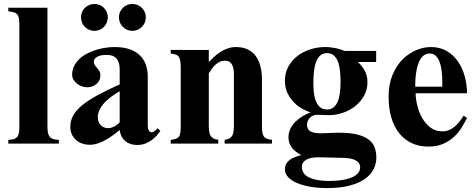

<svg xmlns="http://www.w3.org/2000/svg" viewBox="-20 -727 2409 972"><path d="M22 0V-19Q41.5 -19.5 52.7 -24.2Q64 -28.8 69.6 -37.6Q75.2 -46.4 76.7 -60.1Q78.1 -73.7 78.1 -92.8V-590.8Q78.1 -614.7 76.4 -629.4Q74.7 -644 68.8 -652.3Q63 -660.6 51.8 -664.1Q40.5 -667.5 22 -669.9V-688H220.2V-92.8Q220.2 -73.7 221.9 -60.1Q223.6 -46.4 229.5 -37.6Q235.4 -28.8 246.8 -24.2Q258.3 -19.5 277.8 -19V0Z M718.3 -639.2Q718.3 -625 712.9 -612.5Q707.5 -600.1 698.2 -590.8Q689 -581.5 676.5 -576.2Q664.1 -570.8 649.9 -570.8Q635.7 -570.8 623.3 -576.2Q610.8 -581.5 601.8 -590.8Q592.8 -600.1 587.4 -612.5Q582 -625 582 -639.2Q582 -653.3 587.4 -665.8Q592.8 -678.2 601.8 -687.3Q610.8 -696.3 623.3 -701.7Q635.7 -707 649.9 -707Q664.1 -707 676.5 -701.7Q689 -696.3 698.2 -687.3Q707.5 -678.2 712.9 -665.8Q718.3 -653.3 718.3 -639.2ZM525.9 -639.2Q525.9 -625 520.5 -612.5Q515.1 -600.1 506.1 -590.8Q497.1 -581.5 484.6 -576.2Q472.2 -570.8 458 -570.8Q443.8 -570.8 431.4 -576.2Q418.9 -581.5 409.7 -590.8Q400.4 -600.1 395.3 -612.5Q390.1 -625 390.1 -639.2Q390.1 -653.3 395.3 -665.8Q400.4 -678.2 409.7 -687.3Q418.9 -696.3 431.4 -701.7Q443.8 -707 458 -707Q472.2 -707 484.6 -701.7Q497.1 -696.3 506.1 -687.3Q515.1 -678.2 520.5 -665.8Q525.9 -653.3 525.9 -639.2ZM792 -64Q785.6 -54.7 775.1 -42.5Q764.6 -30.3 750 -19.3Q735.4 -8.3 717 -0.7Q698.7 6.8 676.3 6.8Q652.8 6.8 636.5 0.2Q620.1 -6.3 609.4 -17.1Q598.6 -27.8 593 -41.5Q587.4 -55.2 585.9 -68.8Q571.8 -57.1 554.4 -44.2Q537.1 -31.2 517.3 -20Q497.6 -8.8 476.6 -1.5Q455.6 5.9 435.1 5.9Q413.1 5.9 395 -0.7Q377 -7.3 363.8 -19.3Q350.6 -31.2 343.3 -47.9Q335.9 -64.5 335.9 -85Q335.9 -115.7 350.6 -142.3Q365.2 -168.9 395.8 -194.1Q426.3 -219.2 473.4 -244.9Q520.5 -270.5 585.9 -299.8V-377.9Q585.9 -411.1 570.3 -430.2Q554.7 -449.2 520 -449.2Q509.8 -449.2 498.3 -447.8Q486.8 -446.3 477.3 -442.1Q467.8 -438 461.4 -431.2Q455.1 -424.3 455.1 -414.1Q455.1 -403.8 460.2 -396.7Q465.3 -389.6 471.7 -382.6Q478 -375.5 483.2 -366.9Q488.3 -358.4 488.3 -345.2Q488.3 -331.1 482.7 -320.1Q477.1 -309.1 467.8 -301.3Q458.5 -293.5 446.3 -289.3Q434.1 -285.2 420.9 -285.2Q409.2 -285.2 395.8 -289.6Q382.3 -293.9 371.1 -302.5Q359.9 -311 352.5 -322.8Q345.2 -334.5 345.2 -349.1Q345.2 -371.6 354.2 -390.6Q363.3 -409.7 378.7 -425.3Q394 -440.9 415 -452.6Q436 -464.4 460 -472.4Q483.9 -480.5 509.5 -484.6Q535.2 -488.8 560.1 -488.8Q606.9 -488.8 638.9 -476.8Q670.9 -464.8 690.7 -444.3Q710.4 -423.8 719.2 -396.7Q728 -369.6 728 -339.8V-90.8Q728 -76.7 733.2 -67.1Q738.3 -57.6 747.6 -57.6Q760.7 -57.6 777.8 -78.1ZM585.9 -265.1Q579.6 -261.7 569.1 -255.1Q558.6 -248.5 546.1 -239.5Q533.7 -230.5 521 -219.2Q508.3 -208 498.3 -194.6Q488.3 -181.2 481.7 -165.8Q475.1 -150.4 475.1 -133.8Q475.1 -108.4 490.2 -93.3Q505.4 -78.1 527.8 -78.1Q537.1 -78.1 546.4 -81.5Q555.7 -85 563.5 -89.6Q571.3 -94.2 577.1 -99.4Q583 -104.5 585.9 -107.9Z M1117.2 0V-19Q1131.3 -21 1140.6 -25.9Q1149.9 -30.8 1155 -39.1Q1160.2 -47.4 1162.1 -60.5Q1164.1 -73.7 1164.1 -92.8V-354Q1164.1 -383.3 1153.6 -401.6Q1143.1 -419.9 1118.2 -419.9Q1104 -419.9 1092.3 -414.1Q1080.6 -408.2 1070.6 -399.2Q1060.5 -390.1 1052.2 -378.7Q1043.9 -367.2 1037.1 -356V-92.8Q1037.1 -73.7 1039.1 -60.5Q1041 -47.4 1046.4 -39.1Q1051.8 -30.8 1061 -25.9Q1070.3 -21 1085 -19V0H844.2V-19Q860.8 -21 871.1 -24.7Q881.3 -28.3 886.5 -36.1Q891.6 -43.9 893.3 -57.6Q895 -71.3 895 -92.8V-377Q895 -400.9 893.1 -415.5Q891.1 -430.2 885.7 -438.5Q880.4 -446.8 870.4 -450.2Q860.4 -453.6 844.2 -456.1V-474.1H1037.1V-413.1Q1048.3 -424.8 1062.5 -438.2Q1076.7 -451.7 1094 -462.9Q1111.3 -474.1 1131.3 -481.4Q1151.4 -488.8 1174.3 -488.8Q1208 -488.8 1232.9 -477.3Q1257.8 -465.8 1273.9 -444.3Q1290 -422.9 1298.1 -392.3Q1306.2 -361.8 1306.2 -324.2V-92.8Q1306.2 -73.7 1307.6 -60.5Q1309.1 -47.4 1314.2 -38.8Q1319.3 -30.3 1329.6 -25.6Q1339.8 -21 1356.9 -19V0Z M1884.3 -413.1H1792Q1812 -395 1826.2 -369.6Q1840.3 -344.2 1840.3 -311Q1840.3 -273.4 1823.2 -242.7Q1806.2 -211.9 1778.6 -189.9Q1751 -168 1716.1 -156Q1681.2 -144 1646 -144Q1632.8 -144 1616.5 -145Q1600.1 -146 1585.4 -146Q1574.7 -146 1565.4 -142.1Q1556.2 -138.2 1549.1 -131.1Q1542 -124 1538.1 -114.7Q1534.2 -105.5 1534.2 -95.2Q1534.2 -73.2 1550.5 -62.7Q1566.9 -52.2 1605 -52.2Q1610.8 -52.2 1622.1 -52.7Q1633.3 -53.2 1646.5 -53.7Q1659.7 -54.2 1672.6 -54.7Q1685.5 -55.2 1695.3 -55.2Q1753.9 -55.2 1790.8 -45.4Q1827.6 -35.6 1848.6 -18.6Q1869.6 -1.5 1877.4 21.5Q1885.3 44.4 1885.3 70.8Q1885.3 101.1 1871.6 128.9Q1857.9 156.7 1828.4 178Q1798.8 199.2 1751.7 212.2Q1704.6 225.1 1637.2 225.1Q1588.4 225.1 1548.8 218Q1509.3 210.9 1481.2 198.5Q1453.1 186 1437.7 168.7Q1422.4 151.4 1422.4 130.9Q1422.4 114.7 1428.7 103Q1435.1 91.3 1446.3 82.8Q1457.5 74.2 1472.7 68.4Q1487.8 62.5 1505.4 58.1Q1492.2 51.3 1480.5 42.7Q1468.8 34.2 1459.7 23.2Q1450.7 12.2 1445.6 -1.2Q1440.4 -14.6 1440.4 -30.8Q1440.4 -55.7 1450.4 -75.9Q1460.4 -96.2 1476.6 -111.8Q1492.7 -127.4 1512.7 -139.2Q1532.7 -150.9 1552.2 -158.2Q1535.2 -163.1 1512.7 -175Q1490.2 -187 1470.2 -206.5Q1450.2 -226.1 1436.3 -253.9Q1422.4 -281.7 1422.4 -318.8Q1422.4 -357.9 1439.5 -389.4Q1456.5 -420.9 1484.9 -442.9Q1513.2 -464.8 1549.8 -476.8Q1586.4 -488.8 1626 -488.8Q1640.6 -488.8 1655 -487.1Q1669.4 -485.4 1682.1 -482.7Q1694.8 -480 1705.8 -476.3Q1716.8 -472.7 1724.1 -469.2H1884.3ZM1704.1 -310.1Q1704.1 -333.5 1702.1 -359.6Q1700.2 -385.7 1693.4 -407.7Q1686.5 -429.7 1672.6 -443.8Q1658.7 -458 1635.3 -458Q1614.3 -458 1600.8 -445.8Q1587.4 -433.6 1579.8 -412.6Q1572.3 -391.6 1569.3 -364.3Q1566.4 -336.9 1566.4 -307.1Q1566.4 -285.2 1568.6 -261.2Q1570.8 -237.3 1578.1 -217.8Q1585.4 -198.2 1599.1 -185.5Q1612.8 -172.9 1636.2 -172.9Q1655.8 -172.9 1668.7 -183.3Q1681.6 -193.8 1689.5 -212.4Q1697.3 -231 1700.7 -256.1Q1704.1 -281.2 1704.1 -310.1ZM1803.2 119.1Q1803.2 97.2 1780.3 84.5Q1757.3 71.8 1704.1 71.8Q1690.4 71.8 1678 71.3Q1665.5 70.8 1652.1 70.6Q1638.7 70.3 1623.5 69.8Q1608.4 69.3 1589.8 69.3Q1552.2 69.3 1530.3 81.8Q1508.3 94.2 1508.3 117.2Q1508.3 131.8 1514.9 144.8Q1521.5 157.7 1537.6 167.5Q1553.7 177.2 1580.8 183.1Q1607.9 189 1648.4 189Q1673.3 189 1700.4 186Q1727.5 183.1 1750.5 175.3Q1773.4 167.5 1788.3 154.1Q1803.2 140.6 1803.2 119.1Z M2344.2 -129.9Q2334 -108.9 2318.8 -83.7Q2303.7 -58.6 2280.8 -36.6Q2257.8 -14.6 2225.6 0.2Q2193.4 15.1 2148.4 15.1Q2101.1 15.1 2063.7 -2.7Q2026.4 -20.5 2000.5 -53.2Q1974.6 -85.9 1960.9 -132.6Q1947.3 -179.2 1947.3 -236.8Q1947.3 -299.8 1966.8 -346.9Q1986.3 -394 2017.3 -425.5Q2048.3 -457 2086.4 -472.9Q2124.5 -488.8 2161.1 -488.8Q2208.5 -488.8 2242.9 -468Q2277.3 -447.3 2299.8 -413.8Q2322.3 -380.4 2333.3 -338.6Q2344.2 -296.9 2344.2 -254.9H2084Q2084.5 -225.1 2092.8 -191.4Q2101.1 -157.7 2117.7 -128.9Q2134.3 -100.1 2159.4 -81.1Q2184.6 -62 2219.2 -62Q2238.8 -62 2254.9 -69.3Q2271 -76.7 2284.2 -88.1Q2297.4 -99.6 2307.9 -113.5Q2318.4 -127.4 2327.1 -141.1ZM2219.2 -288.1Q2219.2 -302.2 2219 -320.1Q2218.8 -337.9 2217 -356.7Q2215.3 -375.5 2211.4 -393.3Q2207.5 -411.1 2200.4 -425Q2193.4 -439 2182.4 -447.5Q2171.4 -456.1 2155.3 -456.1Q2138.7 -456.1 2126.7 -447.5Q2114.7 -439 2106.7 -424.8Q2098.6 -410.6 2093.8 -392.6Q2088.9 -374.5 2086.2 -356Q2083.5 -337.4 2082.8 -319.6Q2082 -301.8 2082 -288.1Z"/></svg>

Font: Tai Heritage Pro
Style: Bold
Weight: 700
Designer: Faah Baccam, Walt Agee, Victor Gaultney, Annie Olsen, Eric Hays
Foundry: SIL International
Version: Version 2.600